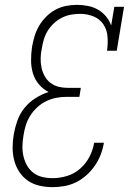

<svg xmlns="http://www.w3.org/2000/svg" viewBox="-20 -763 540 791"><path d="M197 8Q169 8 142.5 2Q116 -4 95 -18.5Q74 -33 59.5 -55Q45 -77 38.5 -102.5Q32 -128 32 -155.5Q32 -183 37 -211Q42 -239 52 -267Q62 -295 81 -318.5Q100 -342 126 -358.5Q152 -375 180 -384Q157 -396 140 -416Q123 -436 115.5 -461.5Q108 -487 108 -514.5Q108 -542 112 -570Q116 -592 122.5 -614Q129 -636 141 -656.5Q153 -677 170.5 -694.5Q188 -712 208.5 -723Q229 -734 252 -738.5Q275 -743 297 -743Q320 -743 342.5 -738.5Q365 -734 384 -723Q403 -712 417 -695Q431 -678 438 -658L451 -735H491L461 -554H421Q425 -583 423 -611.5Q421 -640 406 -662.5Q391 -685 365 -695.5Q339 -706 310 -706Q310 -706 310 -706Q310 -706 310 -706Q291 -706 272 -702.5Q253 -699 235 -690Q217 -681 202 -667Q187 -653 176.5 -636Q166 -619 160.5 -600Q155 -581 152 -562Q148 -543 147.5 -523Q147 -503 151 -484.5Q155 -466 164 -449.5Q173 -433 188 -421.5Q203 -410 221.5 -405.5Q240 -401 260 -401H313L307 -364H254Q233 -364 212 -360Q191 -356 171 -346.5Q151 -337 134 -321.5Q117 -306 105 -287Q93 -268 86.5 -247.5Q80 -227 77 -206Q73 -184 72.5 -162Q72 -140 76.5 -120Q81 -100 91 -82Q101 -64 117 -51.5Q133 -39 154 -34Q175 -29 197 -29Q226 -29 256 -38Q286 -47 310 -68Q334 -89 348.5 -117Q363 -145 368 -175H408Q404 -150 395 -126.5Q386 -103 371.5 -81.5Q357 -60 337 -42Q317 -24 294 -12.5Q271 -1 246 3.5Q221 8 197 8Z"/></svg>

Font: Iosevka Slab XLtObl
Style: Regular
Weight: 200
Italic angle: -9°
Monospace: yes
Designer: Belleve Invis
Foundry: Belleve Invis
Version: Version 11.1.1; ttfautohint (v1.8.3)